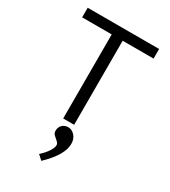

<svg xmlns="http://www.w3.org/2000/svg" viewBox="-215 -729 980 1108"><g transform="rotate(30 275.0 -174.5)"><path d="M231 0V-560H34V-624H510V-560H304V0ZM244 275 213 247Q240 223 257.5 197Q275 171 275 153Q275 141 263 131Q251 121 239.5 110Q228 99 228 83Q228 60 243 44.5Q258 29 283 29Q307 29 326 50Q345 71 345 104Q345 142 319.5 184.5Q294 227 244 275Z"/></g></svg>

Font: Inconsolata SemiExpanded
Style: Regular
Weight: 400
Width: 6
Monospace: yes
Designer: Raph Levien, Cyreal, Brenton Simpson
Foundry: Raph Levien, Cyreal, Google
Version: Version 3.000; ttfautohint (v1.8.2.53-6de2)